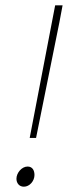

<svg xmlns="http://www.w3.org/2000/svg" viewBox="-20 -692 282 724"><path d="M92 -172H116L204 -608L216 -672H188ZM70 12C92 12 110 -10 110 -32C110 -50 102 -64 84 -64C62 -64 42 -40 42 -18C42 -2 52 12 70 12Z"/></svg>

Font: Source Sans Pro ExtraLight
Style: Italic
Weight: 200
Italic angle: -11°
Designer: Paul D. Hunt
Foundry: Adobe Systems Incorporated
Version: Version 3.006;hotconv 1.0.111;makeotfexe 2.5.65597